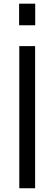

<svg xmlns="http://www.w3.org/2000/svg" viewBox="-20 -1005 290 1025"><path d="M83 -758.8H167.5V0H83ZM82 -985.4H168V-870.1H82Z"/></svg>

Font: Duru Sans
Style: Regular
Weight: 400
Designer: Onur Yazõcõgil
Foundry: Onur Yazõcõgil
Version: Version 1.001